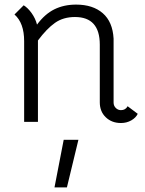

<svg xmlns="http://www.w3.org/2000/svg" viewBox="-20 -530 632 835"><path d="M579 -35Q571 -18 551 -6.5Q531 5 506 5Q466 5 440 -20Q414 -45 414 -85V-336Q414 -456 306 -456Q255 -456 219 -430.5Q183 -405 145 -354V0H85V-351Q85 -430 43 -467L83 -507Q101 -496 117.5 -473Q134 -450 141 -423Q175 -469 216.5 -489.5Q258 -510 311 -510Q384 -510 427 -472.5Q470 -435 474 -362V-84Q474 -70 483.5 -60.5Q493 -51 506 -51Q526 -51 535 -68ZM257 78H321L271 285H217Z"/></svg>

Font: Bellota
Style: Regular
Weight: 400
Designer: Kemie Guaida
Foundry: Kemie Guaida
Version: Version 4.001